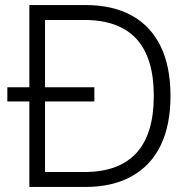

<svg xmlns="http://www.w3.org/2000/svg" viewBox="-20 -739 762 759"><path d="M96 0V-719H318Q426 -719 501 -677.5Q576 -636 615 -556Q654 -476 654 -360Q654 -244 615 -164Q576 -84 500.5 -42Q425 0 318 0ZM158 -59H314Q450 -59 519 -134Q588 -209 588 -360Q588 -511 519 -585.5Q450 -660 314 -660H158ZM9 -338V-394H353V-338Z"/></svg>

Font: Nunitoga
Style: Light
Weight: 300
Designer: Vernon Adams
Foundry: Vernon Adams
Version: Version 1.0